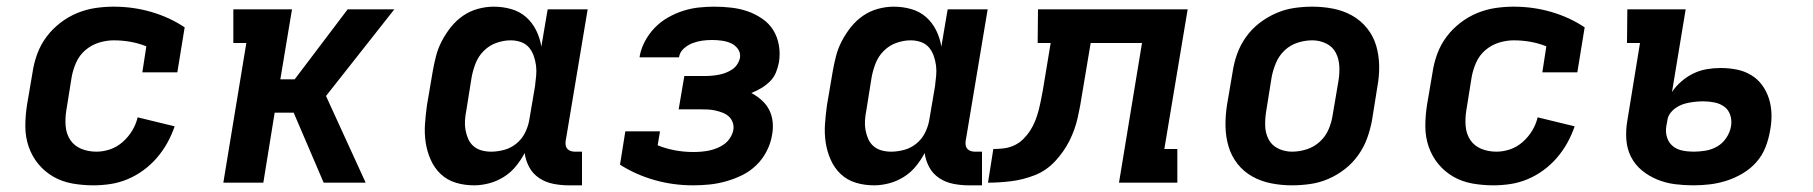

<svg xmlns="http://www.w3.org/2000/svg" viewBox="-20 -548 5440 576"><path d="M260 8Q228 8 197 2.5Q166 -3 140 -18Q114 -33 95 -56Q76 -79 66 -108Q56 -137 56 -169Q56 -201 61 -233L78 -333Q82 -360 92 -387Q102 -414 119.5 -437.5Q137 -461 161 -479.5Q185 -498 212 -509Q239 -520 266.5 -524Q294 -528 321 -528Q380 -528 434.5 -512Q489 -496 534 -466L512 -331H407L419 -409Q397 -418 372 -422.5Q347 -427 321 -427Q299 -427 276.5 -420Q254 -413 236 -397.5Q218 -382 208.5 -360.5Q199 -339 195 -317L179 -217Q175 -193 177 -169.5Q179 -146 191 -128Q203 -110 224 -101.5Q245 -93 269 -93Q290 -93 310.5 -100Q331 -107 348 -122Q365 -137 376.5 -156Q388 -175 393 -196L504 -169Q495 -143 482 -119.5Q469 -96 451 -75Q433 -54 410.5 -37.5Q388 -21 363 -10.5Q338 0 312 4Q286 8 260 8Z M650 0 719 -419H680V-520H856L821 -310H864L1023 -520H1163L958 -260L1077 0H951L861 -210H804L770 0Z M1402 8Q1373 8 1347 0Q1321 -8 1302 -26Q1283 -44 1272 -69Q1261 -94 1257 -121Q1253 -148 1255 -176.5Q1257 -205 1261 -233L1278 -333Q1282 -356 1288 -379.5Q1294 -403 1305.5 -425Q1317 -447 1333 -467Q1349 -487 1369.5 -501Q1390 -515 1414 -521.5Q1438 -528 1461 -528Q1489 -528 1514.5 -520.5Q1540 -513 1558.5 -496.5Q1577 -480 1588.5 -457Q1600 -434 1604 -408L1623 -520H1743L1677 -125Q1676 -118 1677 -112Q1678 -106 1682 -101.5Q1686 -97 1692 -95Q1698 -93 1704 -93H1726V8H1687Q1663 8 1640 3.5Q1617 -1 1598 -13.5Q1579 -26 1568 -46Q1557 -66 1554 -89Q1543 -68 1527.5 -49Q1512 -30 1491 -17Q1470 -4 1447 2Q1424 8 1402 8ZM1453 -93Q1473 -93 1493 -98.5Q1513 -104 1529.5 -117.5Q1546 -131 1555.5 -150.5Q1565 -170 1568 -189L1585 -289Q1587 -305 1588.5 -321Q1590 -337 1588 -352Q1586 -367 1581 -381Q1576 -395 1566.5 -406Q1557 -417 1542.5 -422Q1528 -427 1512 -427Q1491 -427 1469.5 -419.5Q1448 -412 1431.5 -395.5Q1415 -379 1407 -358.5Q1399 -338 1395 -317L1379 -217Q1376 -202 1375 -187Q1374 -172 1376.5 -158Q1379 -144 1384.5 -131.5Q1390 -119 1400 -110Q1410 -101 1424 -97Q1438 -93 1453 -93Z M2059 8Q1999 8 1943 -8Q1887 -24 1840 -54L1856 -154H1960L1953 -112Q1978 -102 2005 -97Q2032 -92 2060 -92Q2072 -92 2084 -93Q2096 -94 2108 -96.5Q2120 -99 2132 -104Q2144 -109 2154 -116.5Q2164 -124 2171 -135.5Q2178 -147 2180 -158Q2182 -170 2178 -181Q2174 -192 2166 -199Q2158 -206 2147.5 -210Q2137 -214 2126 -216.5Q2115 -219 2103.5 -219.5Q2092 -220 2080 -220H2016L2033 -320H2097Q2107 -320 2117 -321Q2127 -322 2137.5 -324Q2148 -326 2158 -330Q2168 -334 2177 -340Q2186 -346 2192 -355.5Q2198 -365 2200 -375Q2202 -390 2193.5 -401.5Q2185 -413 2172.5 -418.5Q2160 -424 2145.5 -426Q2131 -428 2116 -428Q2101 -428 2086.5 -426Q2072 -424 2057.5 -418.5Q2043 -413 2031 -402Q2019 -391 2017 -376H1899V-379Q1903 -402 1915 -424.5Q1927 -447 1944.5 -465Q1962 -483 1984 -495.5Q2006 -508 2029.5 -515.5Q2053 -523 2076.5 -525.5Q2100 -528 2123 -528Q2149 -528 2174.5 -525Q2200 -522 2223 -514Q2246 -506 2266.5 -492Q2287 -478 2299.5 -458Q2312 -438 2316.5 -413Q2321 -388 2317 -362Q2314 -346 2308 -331Q2302 -316 2290 -304Q2278 -292 2263.5 -283.5Q2249 -275 2234 -269Q2251 -260 2265 -247.5Q2279 -235 2287.5 -218.5Q2296 -202 2298 -182Q2300 -162 2296 -142Q2292 -118 2280 -94.5Q2268 -71 2249 -52.5Q2230 -34 2206.5 -22.5Q2183 -11 2158 -4Q2133 3 2108.5 5.5Q2084 8 2059 8Z M2602 8Q2573 8 2547 0Q2521 -8 2502 -26Q2483 -44 2472 -69Q2461 -94 2457 -121Q2453 -148 2455 -176.5Q2457 -205 2461 -233L2478 -333Q2482 -356 2488 -379.5Q2494 -403 2505.5 -425Q2517 -447 2533 -467Q2549 -487 2569.5 -501Q2590 -515 2614 -521.5Q2638 -528 2661 -528Q2689 -528 2714.5 -520.5Q2740 -513 2758.5 -496.5Q2777 -480 2788.5 -457Q2800 -434 2804 -408L2823 -520H2943L2877 -125Q2876 -118 2877 -112Q2878 -106 2882 -101.5Q2886 -97 2892 -95Q2898 -93 2904 -93H2926V8H2887Q2863 8 2840 3.5Q2817 -1 2798 -13.5Q2779 -26 2768 -46Q2757 -66 2754 -89Q2743 -68 2727.5 -49Q2712 -30 2691 -17Q2670 -4 2647 2Q2624 8 2602 8ZM2653 -93Q2673 -93 2693 -98.5Q2713 -104 2729.5 -117.5Q2746 -131 2755.5 -150.5Q2765 -170 2768 -189L2785 -289Q2787 -305 2788.5 -321Q2790 -337 2788 -352Q2786 -367 2781 -381Q2776 -395 2766.5 -406Q2757 -417 2742.5 -422Q2728 -427 2712 -427Q2691 -427 2669.5 -419.5Q2648 -412 2631.5 -395.5Q2615 -379 2607 -358.5Q2599 -338 2595 -317L2579 -217Q2576 -202 2575 -187Q2574 -172 2576.5 -158Q2579 -144 2584.5 -131.5Q2590 -119 2600 -110Q2610 -101 2624 -97Q2638 -93 2653 -93Z M3337 0 3406 -419H3252L3226 -264Q3221 -230 3213 -194.5Q3205 -159 3188.5 -126Q3172 -93 3145.5 -64.5Q3119 -36 3084.5 -22.5Q3050 -9 3014.5 -4.5Q2979 0 2944 0L2960 -101Q2976 -101 2992 -103Q3008 -105 3023 -112Q3038 -119 3050 -131Q3062 -143 3071 -157Q3080 -171 3086 -186.5Q3092 -202 3096 -217.5Q3100 -233 3103 -248.5Q3106 -264 3109 -280L3132 -419H3093L3094 -520H3543L3473 -101H3512V0Z M3856 8Q3824 8 3793.5 2Q3763 -4 3737 -18.5Q3711 -33 3692.5 -56.5Q3674 -80 3665.5 -109Q3657 -138 3656.5 -169.5Q3656 -201 3661 -233L3678 -333Q3682 -360 3691.5 -386.5Q3701 -413 3718 -437Q3735 -461 3758.5 -479Q3782 -497 3808.5 -508.5Q3835 -520 3862.5 -524Q3890 -528 3917 -528Q3949 -528 3979.5 -522Q4010 -516 4036 -501.5Q4062 -487 4081 -463.5Q4100 -440 4108.5 -411Q4117 -382 4117.5 -350.5Q4118 -319 4112 -287L4096 -187Q4091 -160 4081.5 -133.5Q4072 -107 4055 -83Q4038 -59 4015 -41Q3992 -23 3965.5 -11.5Q3939 0 3911 4Q3883 8 3856 8ZM3856 -93Q3878 -93 3900 -100Q3922 -107 3939.5 -123Q3957 -139 3966 -160.5Q3975 -182 3978 -203L3995 -303Q3999 -326 3998 -348.5Q3997 -371 3987.5 -389.5Q3978 -408 3958.5 -417.5Q3939 -427 3917 -427Q3895 -427 3873 -420Q3851 -413 3834 -397Q3817 -381 3808 -359.5Q3799 -338 3795 -317L3779 -217Q3775 -194 3775.5 -171.5Q3776 -149 3785.5 -130.5Q3795 -112 3814.5 -102.5Q3834 -93 3856 -93Z M4460 8Q4428 8 4397 2.5Q4366 -3 4340 -18Q4314 -33 4295 -56Q4276 -79 4266 -108Q4256 -137 4256 -169Q4256 -201 4261 -233L4278 -333Q4282 -360 4292 -387Q4302 -414 4319.5 -437.5Q4337 -461 4361 -479.5Q4385 -498 4412 -509Q4439 -520 4466.5 -524Q4494 -528 4521 -528Q4580 -528 4634.5 -512Q4689 -496 4734 -466L4712 -331H4607L4619 -409Q4597 -418 4572 -422.5Q4547 -427 4521 -427Q4499 -427 4476.5 -420Q4454 -413 4436 -397.5Q4418 -382 4408.5 -360.5Q4399 -339 4395 -317L4379 -217Q4375 -193 4377 -169.5Q4379 -146 4391 -128Q4403 -110 4424 -101.5Q4445 -93 4469 -93Q4490 -93 4510.5 -100Q4531 -107 4548 -122Q4565 -137 4576.5 -156Q4588 -175 4593 -196L4704 -169Q4695 -143 4682 -119.5Q4669 -96 4651 -75Q4633 -54 4610.5 -37.5Q4588 -21 4563 -10.5Q4538 0 4512 4Q4486 8 4460 8Z M5060 8Q5032 8 5004.5 4.5Q4977 1 4951.5 -9.5Q4926 -20 4905.5 -37Q4885 -54 4873 -77.5Q4861 -101 4859 -129.5Q4857 -158 4862 -186L4900 -419H4861L4862 -520H5037L4996 -272Q5008 -290 5025 -304.5Q5042 -319 5061 -328Q5080 -337 5100.5 -340.5Q5121 -344 5142 -344Q5166 -344 5189.5 -339.5Q5213 -335 5233 -323Q5253 -311 5266.5 -292.5Q5280 -274 5287 -251.5Q5294 -229 5294.5 -204.5Q5295 -180 5290 -155Q5286 -131 5276.5 -106.5Q5267 -82 5249.5 -62Q5232 -42 5208.5 -28Q5185 -14 5160 -6Q5135 2 5110 5Q5085 8 5060 8ZM5061 -93Q5078 -93 5096.5 -96Q5115 -99 5131.5 -108.5Q5148 -118 5159 -134.5Q5170 -151 5173 -169Q5176 -186 5171 -202Q5166 -218 5153.5 -227.5Q5141 -237 5124 -240.5Q5107 -244 5090 -244Q5080 -244 5069 -243Q5058 -242 5047 -240Q5036 -238 5025.5 -234Q5015 -230 5005.5 -223Q4996 -216 4989.5 -206.5Q4983 -197 4982 -186L4979 -170Q4976 -152 4981 -136Q4986 -120 4998 -110Q5010 -100 5026.5 -96.5Q5043 -93 5061 -93Z"/></svg>

Font: Iosevka HT Extended
Style: Bold Italic
Weight: 700
Width: 7
Italic angle: -9°
Monospace: yes
Designer: Belleve Invis
Foundry: Belleve Invis
Version: Version 32.3.0; ttfautohint (v1.8.4)